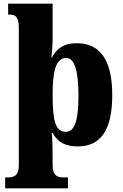

<svg xmlns="http://www.w3.org/2000/svg" viewBox="-20 -780 667 1040"><path d="M8 240H348V181H323C288 181 265 169 265 113V63C265 20 264 -28 260 -60H265C292 -11 331 13 402 13C522 13 588 -71 588 -264C588 -459 520 -546 395 -546C323 -546 288 -516 261 -469H258C262 -495 265 -542 265 -575V-760H24V-701H31C62 -701 82 -692 82 -629V116C82 170 57 181 23 181H8ZM336 -66C280 -66 265 -127 265 -265C265 -389 280 -466 339 -466C385 -466 405 -391 405 -262C405 -128 385 -66 336 -66Z"/></svg>

Font: Noto Serif Devanagari SemiCondensed Black
Style: Regular
Weight: 900
Width: 4
Designer: Universal Thirst, Indian Type Foundry and the Monotype Design Team
Foundry: Monotype Imaging Inc.
Version: Version 2.004